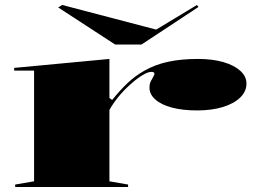

<svg xmlns="http://www.w3.org/2000/svg" viewBox="-20 -752 1028 772"><path d="M41 0V-10L117 -23V-468H37V-479L420 -515V-358L431 -350Q463 -390 494 -419Q525 -448 561 -468Q605 -493 657.5 -504Q710 -515 776 -515Q834 -515 877.5 -502.5Q921 -490 946 -467.5Q971 -445 971 -416Q971 -384 945.5 -359.5Q920 -335 875.5 -321.5Q831 -308 773 -308Q714 -308 671 -319.5Q628 -331 604.5 -352Q581 -373 581 -399Q581 -414 586 -424.5Q591 -435 596 -443Q601 -451 601 -456Q601 -463 588 -463Q574 -463 550 -448Q526 -433 498 -407Q474 -385 454 -360Q434 -335 420 -310V-23L495 -10V0ZM772 -732 778 -724 549 -573H443L214 -722L230 -732L608 -633Z"/></svg>

Font: Kalnia Expanded Medium
Style: Regular
Weight: 500
Width: 7
Designer: Frida Medrano
Foundry: Frida Medrano
Version: Version 1.105